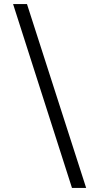

<svg xmlns="http://www.w3.org/2000/svg" viewBox="-20 -822 468 952"><path d="M407.2 109.9H336.9L44.9 -801.8H113.8Z"/></svg>

Font: Literata Book Medium
Style: Italic
Weight: 500
Italic angle: -3°
Designer: Latin by Veronika Burian and Jose Scaglione. Greek by Irene Vlachou. Cyrillic by Vera Evstafieva
Foundry: TypeTogether
Version: Version 1.003;PS 001.003;hotconv 1.0.88;makeotf.lib2.5.64775